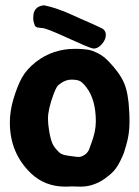

<svg xmlns="http://www.w3.org/2000/svg" viewBox="-20 -699 515 713"><path d="M105.5 -616.2Q104.5 -619.1 104 -622.6Q103.5 -626 103.5 -628.9Q103.5 -631.8 103.5 -634.8Q103.5 -672.9 138.7 -678.7Q142.6 -679.7 146.5 -678.7Q168.9 -673.8 188 -667.5Q207 -661.1 217.8 -656.7Q228.5 -652.3 248 -643.6Q267.6 -634.8 278.3 -629.9Q333 -606.4 354.5 -595.7Q373 -587.9 373 -569.3Q373 -551.8 358.4 -535.2Q343.8 -518.6 328.1 -518.6Q325.2 -518.6 323.2 -519.5Q308.6 -522.5 230 -558.6Q151.4 -594.7 137.7 -594.7Q136.7 -594.7 135.7 -594.7Q131.8 -595.7 125.5 -596.2Q119.1 -596.7 117.7 -597.2Q116.2 -597.7 113.3 -599.6Q110.4 -601.6 108.9 -605.5Q107.4 -609.4 105.5 -616.2ZM247.1 -6.8Q246.1 -6.8 237.8 -6.3Q229.5 -5.9 222.7 -5.9Q147.5 -5.9 95.7 -54.7Q16.6 -129.9 16.6 -244.1Q16.6 -285.2 29.3 -329.1Q43.9 -378.9 61.5 -410.6Q79.1 -442.4 114.3 -469.7Q176.8 -517.6 257.8 -517.6H269.5Q293.9 -516.6 308.1 -514.2Q322.3 -511.7 342.3 -502Q362.3 -492.2 380.9 -473.6Q423.8 -429.7 440.4 -391.6Q457 -353.5 460 -283.2Q460.9 -269.5 460.9 -244.1Q460.9 -200.2 448.2 -158.2Q443.4 -140.6 439.9 -130.9Q436.5 -121.1 425.8 -99.6Q415 -78.1 402.8 -64.5Q390.6 -50.8 368.7 -35.2Q346.7 -19.5 320.3 -11.7Q300.8 -5.9 278.3 -5.9Q273.4 -5.9 262.7 -6.3Q252 -6.8 247.1 -6.8ZM207 -390.6Q196.3 -383.8 191.4 -376.5Q186.5 -369.1 178.7 -348.6Q158.2 -293 158.2 -258.8Q158.2 -238.3 162.1 -215.8Q167 -184.6 173.8 -168Q180.7 -151.4 198.2 -134.8Q200.2 -132.8 202.6 -130.9Q205.1 -128.9 207 -127.9Q209 -127 211.9 -126Q214.8 -125 216.8 -124Q218.8 -123 223.1 -122.6Q227.5 -122.1 229.5 -121.6Q231.4 -121.1 237.3 -120.1Q243.2 -119.1 246.1 -119.1Q263.7 -116.2 272.5 -116.2Q281.2 -116.2 291 -122.1Q298.8 -126 303.7 -132.3Q308.6 -138.7 310.1 -142.1Q311.5 -145.5 318.4 -165Q335.9 -210 335.9 -248Q335.9 -330.1 299.8 -376Q287.1 -392.6 276.9 -397.9Q266.6 -403.3 245.1 -403.3Q225.6 -403.3 207 -390.6Z"/></svg>

Font: Essays1743
Style: Bold
Weight: 700
Designer: Based on the typeface in a 1743 English translation of the essays of Montaigne.  PostScript/TrueType font designed by Jo
Version: Version 002.100